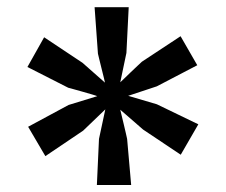

<svg xmlns="http://www.w3.org/2000/svg" viewBox="-20 -838 642 546"><path d="M255.5 -312 261.5 -443 279.5 -527 216.5 -466.5 109 -394 60 -477.5 175 -539.5 256.5 -564.5Q255 -565.5 243.2 -569Q231.5 -572.5 216.2 -576.8Q201 -581 188.8 -584.5Q176.5 -588 174 -588.5L58 -647.5L105.5 -732L214.5 -659.5L278.5 -603Q278.5 -604.5 275.5 -616.2Q272.5 -628 268.8 -643.2Q265 -658.5 262 -670.8Q259 -683 258.5 -685.5L249 -817.5H346L339.5 -687.5L322 -604Q323 -605 332 -613.5Q341 -622 352.2 -633Q363.5 -644 372.8 -652.5Q382 -661 383.5 -662.5L493.5 -735L541 -652.5L426 -592.5L344.5 -565.5L426 -541.5L544 -484.5L494 -398L387 -469.5L322 -526Q322.5 -524.5 325.2 -512.5Q328 -500.5 331.8 -485.2Q335.5 -470 338.2 -457.8Q341 -445.5 341.5 -443L353 -312Z"/></svg>

Font: Koeln Type Sans
Style: Regular
Weight: 400
Designer: Eben Sorkin
Foundry: Eben Sorkin
Version: Version 2.001